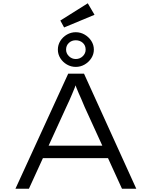

<svg xmlns="http://www.w3.org/2000/svg" viewBox="-20 -1148 923 1168"><path d="M74 0 395 -700H491L809 0H722L495 -497Q484 -524 475 -544.5Q466 -565 458.5 -581.5Q451 -598 444 -616.5Q437 -635 430 -660L451 -661Q442 -633 434 -613Q426 -593 418.5 -575.5Q411 -558 402.5 -538.5Q394 -519 381 -492L156 0ZM208 -186 239 -262H640L659 -186ZM441 -741Q412 -741 387 -755.5Q362 -770 347 -794Q332 -818 332 -846Q332 -875 347 -899Q362 -923 387 -937.5Q412 -952 441 -952Q470 -952 495 -937.5Q520 -923 535.5 -899Q551 -875 551 -846Q551 -818 535.5 -794Q520 -770 495 -755.5Q470 -741 441 -741ZM441 -789Q466 -789 483.5 -806Q501 -823 501 -846Q501 -872 483.5 -887.5Q466 -903 441 -903Q416 -903 399 -887Q382 -871 382 -846Q382 -823 399.5 -806Q417 -789 441 -789ZM370 -981 347 -1023 514 -1128 555 -1058Z"/></svg>

Font: Lexend Peta Light
Style: Regular
Weight: 300
Version: Version 1.007